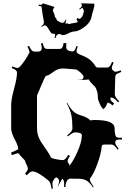

<svg xmlns="http://www.w3.org/2000/svg" viewBox="-20 -1153 795 1173"><path d="M234.9 -1105.5Q234.9 -1116.2 223.6 -1116.2Q222.7 -1116.2 219.5 -1116.7Q216.3 -1117.2 215.3 -1117.2L217.3 -1124.5Q230.5 -1123 234.1 -1124.5Q237.8 -1126 241.7 -1132.3V-1132.8L313 -1110.8Q311.5 -1107.9 305.7 -1098.1L302.7 -1087.9Q302.7 -1087.4 306.2 -1080.6Q315.4 -1060.1 315.4 -1048.3Q326.7 -1041 324.2 -1035.2Q327.6 -1031.7 327.9 -1029.8Q328.1 -1027.8 329.6 -1026.9L344.2 -1018.6Q365.7 -1005.9 376.5 -1023.9Q378.9 -1029.3 382.3 -1033.7L385.7 -1032.7Q377.9 -1011.7 380.9 -1009.8Q383.8 -1007.8 387.9 -1009.5Q392.1 -1011.2 397 -1008.3Q401.9 -1005.4 402.8 -1005.4Q411.6 -1009.8 428.7 -1012Q445.8 -1014.2 454.6 -1018.1Q455.1 -1024.9 446.8 -1033.2L454.1 -1043.9Q454.6 -1042.5 459.5 -1039.6Q470.7 -1032.7 483.9 -1055.2Q485.8 -1058.1 489.5 -1071.5Q493.2 -1085 492.4 -1086.9Q491.7 -1088.9 489.7 -1094.5Q487.8 -1100.1 487.1 -1100.8Q486.3 -1101.6 484.6 -1103.8Q482.9 -1106 480.7 -1104.2Q478.5 -1102.5 475.1 -1100.6Q471.7 -1098.6 465.8 -1093.8L463.9 -1098.6Q481.4 -1112.3 480.2 -1119.4Q479 -1126.5 475.6 -1132.8L555.7 -1130.4Q558.6 -1119.1 550.3 -1092.3Q542 -1065.4 539.1 -1050.3Q531.2 -1010.3 485.8 -981Q455.6 -961.4 437.3 -961.2Q418.9 -960.9 393.3 -947.3Q367.7 -933.6 354.7 -941.2Q341.8 -948.7 331.5 -941.9Q321.3 -935.1 319.8 -920.9L313 -921.4Q317.4 -936 317.1 -939.7Q316.9 -943.4 313.5 -945.6Q310.1 -947.8 305.4 -947Q300.8 -946.3 295.2 -949.7Q289.6 -953.1 278.6 -972.7Q267.6 -992.2 259.3 -996.8Q251 -1001.5 235.4 -988.8L232.4 -993.7Q242.2 -1000 244.9 -1004.4Q247.6 -1008.8 248.5 -1019Q237.8 -1075.2 234.9 -1105.5ZM412.1 -62Q382.8 -62 379.4 -9.8L371.1 -11.2Q372.1 -19 372.1 -31.2Q372.1 -43.5 368.2 -51.8Q364.3 -60.1 359.4 -60.1L331.1 -7.8Q339.8 -28.8 341.3 -43.9Q341.3 -59.1 327.1 -68.8H323.2Q317.4 -66.9 314.9 -64L308.1 -54.2Q300.3 -43.9 300.3 -31.7Q300.3 -19.5 303.2 -1L294.9 0Q289.6 -39.1 276.4 -49.8Q208.5 -106 178.2 -106Q163.1 -106 144 -82L133.3 -91.8Q150.4 -113.3 150.4 -122.6Q150.4 -131.8 142.6 -146.2Q134.8 -160.6 134.5 -166.5Q134.3 -172.4 117.9 -188Q101.6 -203.6 98.4 -210.2Q95.2 -216.8 89.6 -216.8Q84 -216.8 52.2 -205.1L47.4 -220.2Q91.3 -239.3 91.3 -242.2Q91.3 -262.2 69.8 -302.2Q48.3 -342.3 48.3 -369.1V-512.2Q48.3 -545.9 66.2 -611.3Q84 -676.8 84 -710Q84 -717.3 77.9 -723.1Q71.8 -729 51.3 -737.8L55.2 -747.1Q77.1 -737.8 86.9 -737.8Q96.7 -737.8 115.2 -761.7Q133.8 -785.6 147 -808.6Q160.2 -831.5 160.2 -833Q160.2 -844.2 147.9 -868.2L157.2 -873Q168.5 -850.1 175 -844Q181.6 -837.9 190.9 -837.9H216.3Q224.1 -837.9 229.7 -844.2Q235.4 -850.6 235.4 -860.8Q235.4 -871.1 230 -887.2L240.2 -890.1Q247.1 -865.7 252.4 -859.9Q257.8 -854 268.1 -854H338.4Q348.1 -854 352.5 -855.5Q363.8 -859.9 369.1 -891.1L386.2 -888.2Q384.3 -878.9 384.3 -867.2Q384.3 -838.9 425.3 -838.9Q431.2 -838.9 435.5 -845.2Q439.9 -851.6 447.3 -872.1L455.1 -870.1Q447.3 -848.6 447.3 -840.1Q447.3 -831.5 455.1 -826.7Q462.9 -821.8 476.1 -816.7Q489.3 -811.5 503.9 -804.2Q542 -785.6 564 -747.1Q569.8 -740.2 576.2 -740.2H633.3Q642.6 -740.2 648.7 -746.1Q654.8 -752 665 -774.9L674.3 -771Q663.1 -746.6 663.1 -737.5Q663.1 -728.5 671.4 -722.2Q677.7 -714.8 687 -714.8Q696.3 -714.8 717.3 -723.1L721.2 -713.9Q690.9 -702.1 687.7 -696.3Q684.6 -690.4 684.1 -684.1L681.2 -576.2Q681.2 -561 708 -534.2L702.1 -527.8Q684.6 -546.4 675.8 -551.8Q667 -557.1 657.2 -557.1H655.3Q654.3 -555.2 654.3 -547.1Q654.3 -539.1 677.2 -521L668 -508.8Q647.5 -525.9 637.2 -525.9Q626 -498.5 618.4 -492.4Q610.8 -486.3 610.4 -485.8L597.2 -502.9L588.9 -520.5Q578.1 -543 578.1 -554.9Q578.1 -566.9 576.7 -578.9Q575.2 -590.8 568.4 -608.2Q561.5 -625.5 550.3 -632.8Q530.3 -652.8 521 -668Q509.3 -665 489 -665Q468.8 -665 451.2 -667H474.1Q481 -667 485.6 -670.9Q490.2 -674.8 490.2 -684.1Q490.2 -693.4 470.2 -711.2Q450.2 -729 440.9 -729L366.2 -734.9Q333 -734.9 307.6 -714.8Q280.8 -694.3 269.5 -691.9Q258.3 -689.5 255.1 -682.4Q252 -675.3 238.3 -645Q206.1 -571.8 206.1 -569.8V-369.1Q206.1 -319.8 237.8 -275.4Q280.8 -214.8 291 -191.9Q293.5 -186 322 -180.4Q350.6 -174.8 364.5 -174.8Q378.4 -174.8 397 -207L407.2 -201.2Q393.1 -177.7 393.1 -170.2Q393.1 -162.6 398.9 -153.8L405.3 -146L398.9 -134.8Q421.9 -157.7 450.9 -220.7Q480 -283.7 480 -326.2Q480 -344.2 438 -344.2Q424.3 -344.2 395 -319.8L390.1 -325.2Q409.7 -342.3 415.5 -350.1Q421.4 -357.9 422.4 -366.2V-367.2Q422.4 -415.5 416.5 -447Q410.6 -478.5 387.2 -522.9L390.1 -524.9Q418.5 -472.2 450.7 -457Q464.8 -450.7 478.5 -446.8Q514.6 -436 532.2 -417Q540 -419.9 560.1 -419.9Q680.2 -419.9 680.2 -369.1Q680.2 -321.8 693.4 -314.5Q699.7 -311 725.1 -311V-300.8Q699.7 -300.8 693.1 -298.1Q686.5 -295.4 684.1 -287.1V-282.2Q684.1 -270 705.1 -244.1L699.2 -238.8Q684.1 -258.8 676.3 -264.4Q668.5 -270 660.2 -270H616.2Q602.1 -270 601.1 -255.9Q597.2 -212.4 574.7 -151.4Q552.2 -90.3 529.3 -61L528.3 -64.9Q528.3 -53.7 532.2 -44.2Q536.1 -34.7 552.2 -11.2L548.3 -7.8Q526.4 -41 506.6 -51Q486.8 -61 460.9 -61H432.1ZM331.1 -7.8 328.1 -2.9Z"/></svg>

Font: Eater
Style: Regular
Weight: 400
Version: Version 001.002